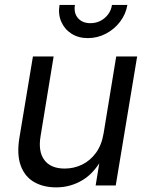

<svg xmlns="http://www.w3.org/2000/svg" viewBox="-20 -770 617 797"><path d="M213.4 7.8Q159.7 7.8 121.1 -14.6Q82.5 -37.1 65.9 -83Q49.3 -128.9 60.5 -197.8L116.7 -535.6H202.6L148.4 -204.6Q137.7 -140.6 164.3 -105.5Q190.9 -70.3 248.5 -70.3Q287.1 -70.3 320.8 -86.7Q354.5 -103 378.4 -135.7Q402.3 -168.5 410.2 -217.3L462.4 -535.6H549.3L460.4 0H377L398.4 -129.9H414.1Q376.5 -55.7 325.2 -23.9Q273.9 7.8 213.4 7.8ZM344.7 -611.8Q305.2 -611.8 276.4 -630.4Q247.6 -648.9 234.1 -680.2Q220.7 -711.4 227.1 -749.5H291Q285.6 -715.8 303.7 -694.8Q321.8 -673.8 355.5 -673.8Q377.9 -673.8 396.7 -683.3Q415.5 -692.9 428.5 -710Q441.4 -727.1 444.8 -749.5H508.8Q502.4 -711.4 478.5 -679.9Q454.6 -648.4 419.4 -630.1Q384.3 -611.8 344.7 -611.8Z"/></svg>

Font: Inter 20pt
Style: Italic
Weight: 400
Italic angle: -9.3988°
Version: Version 4.001;git-66647c0bb